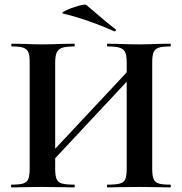

<svg xmlns="http://www.w3.org/2000/svg" viewBox="-20 -815 792 835"><path d="M146 -89 586 -559 606 -540 167 -70ZM30 -12Q65 -12 81 -17Q97 -22 103 -36.5Q109 -51 109 -81V-544Q109 -574 103 -588Q97 -602 81.5 -607.5Q66 -613 32 -613Q29 -613 29 -619Q29 -625 32 -625L86 -624Q132 -622 160 -622Q198 -622 248 -624L303 -625Q305 -625 305 -619Q305 -613 303 -613Q267 -613 250 -607Q233 -601 226.5 -586.5Q220 -572 220 -542V-81Q220 -51 226 -36.5Q232 -22 249 -17Q266 -12 303 -12Q305 -12 305 -6Q305 0 303 0Q268 0 247 -1L160 -2L85 -1Q65 0 30 0Q28 0 28 -6Q28 -12 30 -12ZM448 -12Q485 -12 502 -17Q519 -22 525 -36Q531 -50 531 -81V-542Q531 -572 525 -586.5Q519 -601 502 -607Q485 -613 448 -613Q445 -613 445 -619Q445 -625 448 -625L497 -624Q547 -622 587 -622Q614 -622 664 -624L720 -625Q723 -625 723 -619Q723 -613 720 -613Q686 -613 670 -607.5Q654 -602 648 -588Q642 -574 642 -544V-81Q642 -51 648 -36.5Q654 -22 670 -17Q686 -12 720 -12Q723 -12 723 -6Q723 0 720 0Q685 0 664 -1L587 -2L497 -1Q479 0 448 0Q445 0 445 -6Q445 -12 448 -12ZM255 -756Q243 -758 266.5 -769.5Q290 -781 320.5 -789.5Q351 -798 356 -793L403 -753Q447 -715 481 -689Q484 -688 484 -685Q484 -682 482 -680Q480 -678 477 -679Q365 -729 255 -756Z"/></svg>

Font: Cormorant Unicase
Style: Bold
Weight: 700
Designer: Christian Thalmann (Catharsis Fonts)
Foundry: Catharsis Fonts
Version: Version 4.000